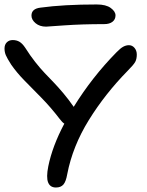

<svg xmlns="http://www.w3.org/2000/svg" viewBox="-28 -855 656 859"><path d="M178.2 -735.8Q149.4 -735.8 131.1 -751.2Q112.8 -766.6 112.8 -785.2Q112.8 -815.9 152.8 -820.8Q256.8 -835 404.8 -835Q446.3 -835 467.5 -819.3Q488.8 -803.7 488.8 -786.1Q488.8 -768.1 475.3 -757.6Q461.9 -747.1 438 -747.1Q339.8 -747.1 260.3 -741.5Q180.7 -735.8 178.2 -735.8ZM222.2 -16.1Q196.3 -16.1 187.3 -38.8Q178.2 -61.5 188 -110.8Q206.5 -201.7 259.8 -301.8Q250.5 -307.6 238.8 -323.2Q198.7 -375.5 156.7 -418.2Q114.7 -460.9 81.3 -494.9Q47.9 -528.8 22 -565.9Q3.9 -594.2 -2 -608.2Q-7.8 -622.1 -7.8 -638.2Q-7.8 -655.3 2.4 -665.5Q12.7 -675.8 28.8 -675.8Q46.4 -675.8 59.3 -668Q72.3 -660.2 85 -641.1Q106.9 -606.4 129.4 -577.9Q151.9 -549.3 171.9 -528.3Q191.9 -507.3 211.4 -487.1Q231 -466.8 254.9 -438.5Q278.8 -410.2 301.8 -377Q383.8 -509.8 493.2 -621.1Q511.2 -639.6 523.7 -646.2Q536.1 -652.8 548.8 -652.8Q563.5 -652.8 573.7 -640.9Q584 -628.9 584 -610.8Q584 -590.8 576.7 -577.6Q569.3 -564.5 543 -538.1Q442.4 -435.5 369.6 -318.1Q296.9 -200.7 272.9 -76.2Q267.1 -42.5 255.6 -29.3Q244.1 -16.1 222.2 -16.1Z"/></svg>

Font: Shantell Sans Irregular
Style: Regular
Weight: 400
Designer: Stephen Nixon, Anya Danilova, Shantell Martin
Foundry: Arrow Type
Version: Version 1.006;[9816181b4]